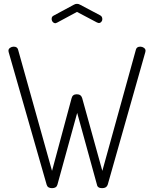

<svg xmlns="http://www.w3.org/2000/svg" viewBox="-20 -974 802 1000"><path d="M381 -912 277 -856Q276 -856 273 -854.5Q270 -853 269 -853Q261 -853 255 -859.5Q249 -866 249 -876Q249 -888 260 -893L364 -949Q372 -954 381 -954Q390 -954 398 -949L502 -894Q513 -888 513 -874Q513 -866 507.5 -860Q502 -854 494 -854L485 -857ZM737 -703 541 -12Q535 6 512 6Q488 6 485 -12L382 -386L279 -12Q274 6 251 6Q228 6 223 -12L25 -703Q24 -706 24 -710Q24 -719 32.5 -725Q41 -731 51 -731Q70 -731 74 -716L251 -84L353 -463Q358 -483 380 -483Q402 -483 408 -463L513 -84L688 -716Q692 -731 711 -731Q721 -731 729.5 -725Q738 -719 738 -710Q738 -706 737 -703Z"/></svg>

Font: Dosis
Style: Light
Weight: 300
Designer: Edgar Tolentino, Pablo Impallari, Igino Marini
Foundry: Edgar Tolentino, Pablo Impallari, Igino Marini
Version: Version 1.007